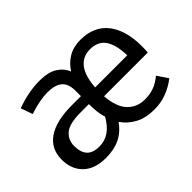

<svg xmlns="http://www.w3.org/2000/svg" viewBox="-100 -784 1040 1040"><g transform="rotate(-45 420.0 -263.5)"><path d="M450 -232Q457 -144 496 -103.5Q535 -63 595 -63Q631 -63 662.5 -73.5Q694 -84 728 -112L769 -51Q732 -22 688 -5Q644 12 593 12Q528 12 482.5 -12Q437 -36 408 -78Q374 -31 329 -9.5Q284 12 222 12Q137 12 91 -32.5Q45 -77 45 -151Q45 -234 108.5 -277.5Q172 -321 293 -321H362V-362Q362 -417 333.5 -440.5Q305 -464 247 -464Q221 -464 185.5 -457.5Q150 -451 109 -437L85 -505Q134 -523 178 -531Q222 -539 261 -539Q328 -539 365.5 -515.5Q403 -492 419 -453Q444 -493 483 -516Q522 -539 575 -539Q679 -539 733 -470Q787 -401 787 -279Q787 -265 786.5 -253.5Q786 -242 785 -232ZM241 -57Q324 -57 376 -150Q368 -174 365 -202Q362 -230 362 -260H298Q213 -260 179 -231.5Q145 -203 145 -156Q145 -107 168 -82Q191 -57 241 -57ZM575 -466Q521 -466 488.5 -425.5Q456 -385 450 -300H696Q694 -382 665.5 -424Q637 -466 575 -466Z"/></g></svg>

Font: Feura Sans
Style: Regular
Weight: 400
Designer: Carrois Corporate & Edenspiekermann
Foundry: Carrois Corporate GbR & Edenspiekermann AG
Version: Version 1.001